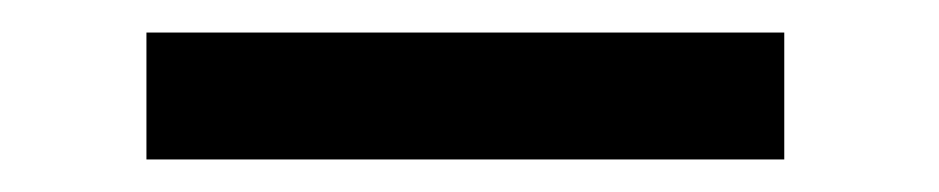

<svg xmlns="http://www.w3.org/2000/svg" viewBox="-20 -707 577 118"><path d="M70 -609V-687H462V-609Z"/></svg>

Font: Coval
Style: Medium
Weight: 500
Foundry: Context Ltd
Version: Version 001.000